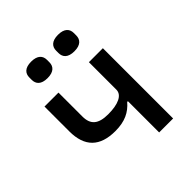

<svg xmlns="http://www.w3.org/2000/svg" viewBox="-199 -864 997 997"><g transform="rotate(-45 300.0 -365.0)"><path d="M398.1 0H500.7V-516H398.1V-314.3C398.1 -274.5 351.2 -253.6 278.4 -253.6C204.9 -253.6 174.7 -281.2 174.7 -340.6V-516H72.1V-333.8C72.1 -220.9 129.3 -165.5 242.5 -165.5C313.2 -165.5 357.6 -188.2 392.8 -229.4H398.1ZM123.2 -660.9C123.2 -631.7 140.6 -609 187.9 -609C235.1 -609 252.8 -631.7 252.8 -660.9V-678.6C252.8 -707.4 235.1 -730.1 187.9 -730.1C140.6 -730.1 123.2 -707.4 123.2 -678.6ZM320 -660.9C320 -631.7 337.7 -609 385.3 -609C432.2 -609 449.9 -631.7 449.9 -660.9V-678.6C449.9 -707.4 432.2 -730.1 385.3 -730.1C337.7 -730.1 320 -707.4 320 -678.6Z"/></g></svg>

Font: Margiela Mono Medium
Style: Regular
Weight: 500
Designer: Mike Abbink, Paul van der Laan, Pieter van Rosmalen
Foundry: Bold Monday
Version: Version 2.003 2021